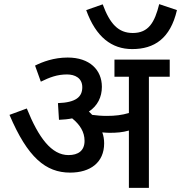

<svg xmlns="http://www.w3.org/2000/svg" viewBox="-20 -911 878 931"><path d="M838 -862 752 -891C730 -802 700 -751 624 -751C554 -751 513 -795 478 -890L398 -862C445 -731 522 -673 621 -673C728 -673 806 -724 838 -862ZM485 -216C485 -235 482 -253 476 -269C488 -268 500 -267 511 -267C545 -267 574 -269 605 -278V0H702V-539H803V-622H535V-539H605V-363C571 -353 539 -349 498 -349C472 -349 449 -351 427 -354C422 -359 417 -365 411 -370C453 -398 474 -440 474 -490C474 -572 415 -632 308 -632C241 -632 186 -611 150 -593L178 -515C221 -536 257 -550 305 -550C343 -550 379 -533 379 -488C379 -441 348 -414 261 -411L266 -330C289 -331 311 -333 330 -337C367 -307 390 -272 390 -228C390 -180 359 -159 312 -159C230 -159 167 -243 110 -385L26 -354C114 -147 202 -74 320 -74C418 -74 485 -123 485 -216Z"/></svg>

Font: Noto Sans Medium
Style: Italic
Weight: 500
Italic angle: -12°
Designer: Monotype Design Team
Foundry: Monotype Imaging Inc.
Version: Version 2.013